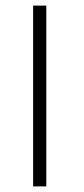

<svg xmlns="http://www.w3.org/2000/svg" viewBox="-20 -664 299 684"><path d="M98 -644H145V0H98Z"/></svg>

Font: Montserrat Ace
Style: Light
Weight: 300
Designer: Julieta Ulanovsky
Foundry: Julieta Ulanovsky
Version: Version 1